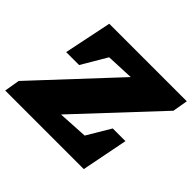

<svg xmlns="http://www.w3.org/2000/svg" viewBox="-176 -854 1049 1049"><g transform="rotate(45 348.5 -330.0)"><path d="M705 -572 285 -123 458 -133 539 -269H637L584 0H-23L-8 -89L410 -537L250 -530L164 -384H64L121 -660H720Z"/></g></svg>

Font: Piazzolla SC Black
Style: Italic
Weight: 900
Italic angle: -11.3°
Designer: Juan Pablo del Peral
Foundry: Huerta Tipografica
Version: Version 1.330